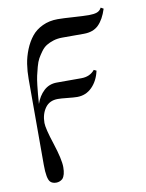

<svg xmlns="http://www.w3.org/2000/svg" viewBox="-79 -508 601 792"><g transform="rotate(-10 222.0 -111.5)"><path d="M409.2 -444.8 397.9 -451.2C393.4 -442.4 386.9 -436.5 378.4 -433.6C370 -430.7 358.9 -429.2 345.2 -429.2C330.9 -429.2 309.2 -430.2 280.3 -432.1C251.3 -434.1 229.5 -435.1 214.8 -435.1C191.1 -435.1 169.8 -430.6 150.9 -421.6C132 -412.7 116.7 -400.9 105 -386.2C93.3 -371.6 83.4 -354.4 75.4 -334.7C67.5 -315 61.9 -295.2 58.8 -275.1C55.7 -255.1 54.2 -234.4 54.2 -212.9V147C54.2 186 58.8 210.1 67.9 219.2C73.7 225.1 82 228 92.8 228C102.5 228 111.3 224.6 119.1 217.8C127.6 208.3 131.8 192.4 131.8 169.9C131.8 148.1 124.3 114.3 109.4 68.6C94.4 22.9 86.9 -7.6 86.9 -22.9C86.9 -47.4 92.9 -68.1 105 -85.2C117 -102.3 134.8 -110.8 158.2 -110.8C167.3 -110.8 180.8 -109.9 198.7 -107.9C216.6 -106 230 -105 238.8 -105C263.2 -105 283.9 -113.5 301 -130.6C318.1 -147.7 329.8 -170.2 335.9 -198.2L325.2 -203.1C311.5 -186.5 292.8 -178.2 269 -178.2H166C144.5 -178.2 126.3 -171.2 111.3 -157.2C96.4 -143.2 85.3 -125.5 78.1 -104C79.4 -120.6 80.4 -133.5 81.1 -142.8C81.7 -152.1 83 -164.9 85 -181.2C86.9 -197.4 88.9 -210.4 91.1 -220.2C93.2 -230 96.1 -241.8 99.9 -255.6C103.6 -269.4 107.8 -280.6 112.5 -289.1C117.3 -297.5 123.1 -306.6 130.1 -316.2C137.1 -325.8 144.9 -333.2 153.3 -338.4C161.8 -343.6 171.7 -348 183.1 -351.6C194.5 -355.1 206.9 -356.9 220.2 -356.9H311C337.1 -356.9 357.7 -364.3 372.8 -379.2C387.9 -394 400.1 -415.9 409.2 -444.8Z"/></g></svg>

Font: Linux Biolinum G
Style: Bold
Weight: 700
Designer: Philipp H. Poll
Foundry: Philipp H. Poll
Version: Version 1.1.0